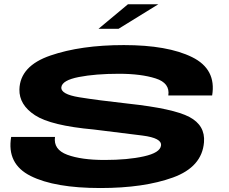

<svg xmlns="http://www.w3.org/2000/svg" viewBox="-20 -898 1098 920"><path d="M452 -760H548L738.5 -877.5H593ZM461 3Q669.5 3 808.8 -47.5Q948 -98 957.5 -216.5Q964 -297 887.5 -337.5Q811 -378 593.5 -401.5Q449 -417.5 359.5 -432Q270 -446.5 274 -480.5Q278.5 -513.5 358 -529Q437.5 -544.5 550 -544.5Q656 -544.5 725.8 -522.2Q795.5 -500 786.5 -440.5H996.5Q1017.5 -566.5 900.5 -624.2Q783.5 -682 573.5 -682Q367.5 -682 221.8 -632Q76 -582 73 -469.5Q71.5 -395.5 147.8 -345.8Q224 -296 429 -277.5Q568.5 -260.5 662.5 -248.5Q756.5 -236.5 751.5 -200.5Q747 -166 669.5 -148.8Q592 -131.5 481.5 -131.5Q369.5 -131.5 302.2 -156.5Q235 -181.5 243.5 -242H33.5Q11.5 -112.5 126.8 -54.8Q242 3 461 3Z"/></svg>

Font: Anybody ExtraExpanded
Style: Bold Italic
Weight: 700
Width: 8
Italic angle: -10°
Version: Version 1.113;gftools[0.9.25]